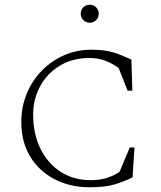

<svg xmlns="http://www.w3.org/2000/svg" viewBox="-20 -781 680 811"><path d="M359 10Q275 10 209.5 -24.5Q144 -59 107 -120.5Q70 -182 70 -265Q70 -330 93 -385.5Q116 -441 156.5 -482.5Q197 -524 250.5 -547.5Q304 -571 365 -571Q425 -571 462.5 -558.5Q500 -546 535 -529L539 -398H519L481 -494Q450 -516 420.5 -526Q391 -536 358 -536Q286 -536 232.5 -503.5Q179 -471 149.5 -416.5Q120 -362 120 -298Q120 -214 151.5 -151.5Q183 -89 237.5 -54.5Q292 -20 362 -20Q402 -20 431.5 -29.5Q461 -39 485 -55L528 -158H548L540 -32Q504 -14 464 -2Q424 10 359 10ZM359 -685Q343 -685 332 -696Q321 -707 321 -723Q321 -739 332 -750Q343 -761 359 -761Q375 -761 386 -750Q397 -739 397 -723Q397 -707 386 -696Q375 -685 359 -685Z"/></svg>

Font: Spectral SC ExtraLight
Style: Regular
Weight: 275
Designer: Jean-Baptiste Levee
Foundry: Production Type
Version: Version 2.001